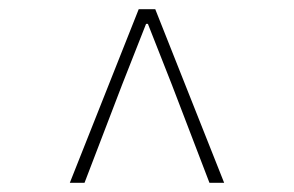

<svg xmlns="http://www.w3.org/2000/svg" viewBox="-20 -690 640 418"><path d="M132 -292 282 -670H318L468 -292H436L354 -506L302 -638H298L246 -506L164 -292Z"/></svg>

Font: TypoPRO Source Code Pro
Style: Regular
Weight: 200
Monospace: yes
Designer: Paul D. Hunt, Teo Tuominen
Foundry: Adobe Systems Incorporated
Version: Version 2.010;PS 1.0;hotconv 1.0.84;makeotf.lib2.5.63406